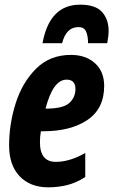

<svg xmlns="http://www.w3.org/2000/svg" viewBox="-20 -792 485 822"><path d="M246 -607Q263 -676 316 -676Q340 -676 348.5 -657Q357 -638 357 -607H439Q445 -639 445 -660Q445 -709 417 -740.5Q389 -772 323 -772Q192 -772 162 -607ZM345 -34V-137Q278 -99 219 -99Q151 -99 151 -183Q151 -207 155 -230H164Q283 -230 354.5 -278.5Q426 -327 426 -424Q426 -486 386.5 -521.5Q347 -557 284 -557Q194 -557 135 -498.5Q76 -440 47.5 -351Q19 -262 19 -169Q19 -85 64 -37.5Q109 10 187 10Q228 10 267 0.5Q306 -9 345 -34ZM265 -451Q303 -451 303 -411Q303 -375 276.5 -351Q250 -327 178 -327H175Q207 -451 265 -451Z"/></svg>

Font: Noto Sans UI Condensed ExtraBold
Style: Italic
Weight: 800
Width: 3
Designer: Monotype Design Team
Foundry: Monotype Imaging Inc.
Version: 1.001